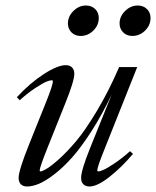

<svg xmlns="http://www.w3.org/2000/svg" viewBox="-20 -659 561 690"><path d="M455.6 -529.8Q435.5 -529.8 422.6 -542.7Q409.7 -555.7 409.7 -574.7Q409.7 -600.1 429.7 -619.6Q449.7 -639.2 474.6 -639.2Q495.1 -639.2 508.1 -626.5Q521 -613.8 521 -594.2Q521 -568.4 501.5 -549.1Q481.9 -529.8 455.6 -529.8ZM269.5 -529.8Q249.5 -529.8 236.8 -542.7Q224.1 -555.7 224.1 -574.7Q224.1 -600.1 243.9 -619.6Q263.7 -639.2 288.6 -639.2Q309.1 -639.2 322 -626.5Q335 -613.8 335 -594.2Q335 -568.4 315.4 -549.1Q295.9 -529.8 269.5 -529.8ZM77.6 11.2Q63 11.2 54.9 3.2Q46.9 -4.9 46.9 -19.5Q46.9 -46.4 84 -138.7L144.5 -289.6Q169.9 -352.5 169.9 -366.7Q169.9 -370.6 166 -370.6Q159.7 -370.6 147.2 -365.7Q134.8 -360.8 108.2 -343.5Q81.5 -326.2 50.8 -298.8L40.5 -309.6Q87.4 -360.4 137.2 -392.6Q187 -424.8 216.3 -424.8Q231 -424.8 239 -416.5Q247.1 -408.2 247.1 -393.6Q247.1 -368.2 214.4 -287.1L151.9 -130.9Q122.6 -57.1 122.6 -46.9Q122.6 -43 126.5 -43Q130.9 -43 146.5 -51.8Q162.1 -60.5 191.7 -86.9Q221.2 -113.3 253.9 -152.1Q286.6 -190.9 328.6 -261Q370.6 -331.1 408.2 -418H473.1L356 -124Q329.6 -58.6 329.6 -46.9Q329.6 -43 333.5 -43Q339.4 -43 353 -49.1Q366.7 -55.2 392.8 -72.8Q418.9 -90.3 447.3 -115.7L458 -106Q416 -56.6 372.6 -22.7Q329.1 11.2 302.2 11.2Q287.6 11.2 279.5 3.2Q271.5 -4.9 271.5 -19.5Q271.5 -46.4 303.2 -125.5L381.3 -319.3Q346.7 -246.6 309.1 -188Q271.5 -129.4 239 -93Q206.5 -56.6 175 -32.5Q143.6 -8.3 119.9 1.5Q96.2 11.2 77.6 11.2Z"/></svg>

Font: Elstob 18pt
Style: Italic
Weight: 400
Italic angle: -20°
Designer: Peter S. Baker
Version: Version 1.015